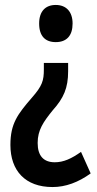

<svg xmlns="http://www.w3.org/2000/svg" viewBox="-20 -628 390 775"><path d="M273 -533C273 -581 247 -608 205 -608C164 -608 138 -583 138 -533C138 -482 163 -458 205 -458C249 -458 273 -484 273 -533ZM255 -340V-374H157V-348C157 -303 151 -282 109 -234C51 -167 22 -129 22 -43C22 61 82 127 192 127C245 127 296 108 346 72L307 -15C269 12 237 27 201 27C156 27 132 1 132 -51C132 -103 155 -136 193 -183C237 -232 255 -273 255 -340Z"/></svg>

Font: Noto Sans Malayalam UI ExtraCondensed SemiBold
Style: Regular
Weight: 600
Width: 2
Designer: Jelle Bosma - Monotype Design Team
Foundry: Monotype Imaging Inc.
Version: Version 2.104